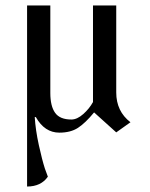

<svg xmlns="http://www.w3.org/2000/svg" viewBox="-20 -472 550 702"><path d="M405 -452V-134Q405 -65 457 -25L405 12L324 -61Q292 -22 265 -4.5Q238 13 197 13Q143 13 111 -44H107Q110 4 122 58.5Q134 113 144 144L155 174Q130 210 79 210V-452H164V-132Q164 -84 181.5 -59.5Q199 -35 241 -35Q262 -35 284.5 -55Q307 -75 320 -99V-452Z"/></svg>

Font: Belleza
Style: Regular
Weight: 400
Designer: Eduardo Rodriguez Tunni
Foundry: Eduardo Rodriguez Tunni
Version: Version 1.001